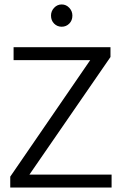

<svg xmlns="http://www.w3.org/2000/svg" viewBox="-20 -842 548 862"><path d="M476 -630V-586L112 -58H481V0H26V-49L385 -572H41V-630ZM209 -772Q209 -792 223 -807Q237 -822 257 -822Q277 -822 291 -807Q305 -792 305 -772Q305 -750 291 -736Q277 -722 257 -722Q237 -722 223 -736Q209 -750 209 -772Z"/></svg>

Font: Ek Mukta Light
Style: Regular
Weight: 300
Designer: Girish Dalvi and Yashodeep Gholap
Foundry: Ek Type
Version: Version 2.538;PS 1.002;hotconv 16.6.51;makeotf.lib2.5.65220;